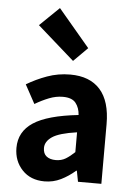

<svg xmlns="http://www.w3.org/2000/svg" viewBox="-57 -862 638 917"><g transform="rotate(5 262.0 -403.5)"><path d="M191 12Q124 12 84 -30.5Q44 -73 44 -136Q44 -214 111 -258Q178 -302 326 -318Q324 -352 306 -375Q288 -398 244 -398Q211 -398 178 -385Q145 -372 111 -352L62 -442Q107 -469 159.5 -488Q212 -507 270 -507Q364 -507 413.5 -451.5Q463 -396 463 -286V0H351L341 -52H338Q306 -24 269.5 -6Q233 12 191 12ZM236 -94Q263 -94 283.5 -106.5Q304 -119 326 -140V-235Q241 -223 208 -200.5Q175 -178 175 -147Q175 -120 191.5 -107Q208 -94 236 -94ZM277 -573 100 -729 193 -819 344 -640Z"/></g></svg>

Font: Assistant
Style: Bold
Weight: 700
Designer: Hebrew By Ben Nathan, Latin by Paul Hunt
Version: Version 3.000